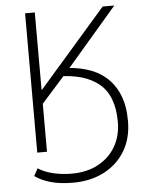

<svg xmlns="http://www.w3.org/2000/svg" viewBox="-56 -704 679 905"><g transform="rotate(-5 283.5 -251.5)"><path d="M97 0V-659H143V-293H145L464 -659H519L275 -375L143 -227V0ZM254 156Q192 156 148 143.5Q104 131 73 109L92 74Q121 93 162.5 103Q204 113 251 113Q323 113 376.5 84Q430 55 459 4.5Q488 -46 488 -111Q488 -236 419 -292.5Q350 -349 222 -349L241 -386Q307 -386 361.5 -370Q416 -354 454.5 -320.5Q493 -287 514.5 -235.5Q536 -184 536 -111Q536 -30 500 30Q464 90 400 123Q336 156 254 156Z"/></g></svg>

Font: Source Sans 3 Light
Style: Regular
Weight: 300
Designer: Paul D. Hunt
Foundry: Adobe
Version: Version 3.052;hotconv 1.1.0;makeotfexe 2.6.0